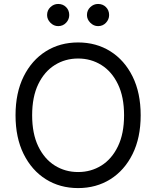

<svg xmlns="http://www.w3.org/2000/svg" viewBox="-20 -955 801 985"><path d="M701.7 -363.6Q701.7 -248.6 660.2 -164.8Q618.6 -81 546.2 -35.5Q473.7 9.9 380.7 9.9Q287.6 9.9 215.2 -35.5Q142.8 -81 101.2 -164.8Q59.7 -248.6 59.7 -363.6Q59.7 -478.7 101.2 -562.5Q142.8 -646.3 215.2 -691.8Q287.6 -737.2 380.7 -737.2Q473.7 -737.2 546.2 -691.8Q618.6 -646.3 660.2 -562.5Q701.7 -478.7 701.7 -363.6ZM616.5 -363.6Q616.5 -458.1 585 -523.1Q553.6 -588.1 500.2 -621.4Q446.7 -654.8 380.7 -654.8Q314.6 -654.8 261.2 -621.4Q207.7 -588.1 176.3 -523.1Q144.9 -458.1 144.9 -363.6Q144.9 -269.2 176.3 -204.2Q207.7 -139.2 261.2 -105.8Q314.6 -72.4 380.7 -72.4Q446.7 -72.4 500.2 -105.8Q553.6 -139.2 585 -204.2Q616.5 -269.2 616.5 -363.6ZM278.4 -821Q256 -821 238.8 -838.2Q221.6 -855.5 221.6 -877.8Q221.6 -902.3 238.8 -918.5Q256 -934.7 278.4 -934.7Q302.9 -934.7 319.1 -918.5Q335.2 -902.3 335.2 -877.8Q335.2 -855.5 319.1 -838.2Q302.9 -821 278.4 -821ZM483 -821Q460.6 -821 443.4 -838.2Q426.1 -855.5 426.1 -877.8Q426.1 -902.3 443.4 -918.5Q460.6 -934.7 483 -934.7Q507.5 -934.7 523.6 -918.5Q539.8 -902.3 539.8 -877.8Q539.8 -855.5 523.6 -838.2Q507.5 -821 483 -821Z"/></svg>

Font: Inter UI
Style: Regular
Weight: 400
Designer: Rasmus Andersson
Foundry: rsms
Version: 3.2;8d6f07862